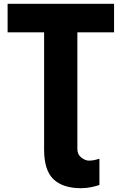

<svg xmlns="http://www.w3.org/2000/svg" viewBox="-20 -734 640 1010"><path d="M406 256Q311 256 261.5 209Q212 162 212 53V-564H20V-714H580V-564H387V50Q387 79 408 95Q429 111 448 111Q466 111 481 107Q496 103 503 101V239Q490 244 462.5 250Q435 256 406 256Z"/></svg>

Font: Noto Sans Mono Black
Style: Regular
Weight: 900
Designer: Monotype Design Team
Foundry: Monotype Imaging Inc.
Version: Version 2.014